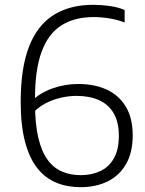

<svg xmlns="http://www.w3.org/2000/svg" viewBox="-20 -769 602 798"><path d="M315.5 9Q259.5 9 213.8 -9.8Q168 -28.5 135 -70.2Q102 -112 84 -180Q66 -248 66 -346Q66 -486.5 100.8 -575.5Q135.5 -664.5 203 -706.8Q270.5 -749 367.5 -749Q401.5 -749 435.5 -744.2Q469.5 -739.5 498 -727.5V-675.5Q469 -687 435 -692.5Q401 -698 368.5 -698Q289 -698 234.8 -663.2Q180.5 -628.5 153 -554Q125.5 -479.5 125.5 -359.5V-341Q125.5 -255 139 -197.2Q152.5 -139.5 177.8 -105Q203 -70.5 238 -55.8Q273 -41 316 -41Q361 -41 396.8 -57.8Q432.5 -74.5 453.2 -110.8Q474 -147 474 -204.5Q474 -262 452 -299Q430 -336 390.5 -353.2Q351 -370.5 297.5 -370.5Q265.5 -370.5 231.2 -362.5Q197 -354.5 165.5 -337.5Q134 -320.5 111.5 -292.5V-348.5Q144 -382 196.5 -401Q249 -420 305.5 -420Q372 -420 423 -396.8Q474 -373.5 502.8 -326Q531.5 -278.5 531.5 -206.5Q531.5 -134.5 503.5 -86.5Q475.5 -38.5 426.8 -14.8Q378 9 315.5 9Z"/></svg>

Font: Encode Sans SC Condensed Thin Light
Style: Regular
Weight: 300
Version: Version 3.002